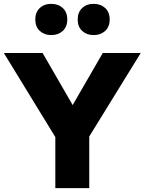

<svg xmlns="http://www.w3.org/2000/svg" viewBox="-26 -976 750 996"><path d="M437 -268 704 -701H507L351 -431L195 -701H-6L261 -265V0H437ZM157 -875Q157 -837 180.5 -815.5Q204 -794 240 -794Q276 -794 299.5 -815.5Q323 -837 323 -875Q323 -913 299.5 -934.5Q276 -956 240 -956Q203 -956 180 -934Q157 -912 157 -875ZM377 -875Q377 -837 400.5 -815.5Q424 -794 460 -794Q496 -794 519.5 -815.5Q543 -837 543 -875Q543 -913 519.5 -934.5Q496 -956 460 -956Q423 -956 400 -934Q377 -912 377 -875Z"/></svg>

Font: Geom ExtraBold
Style: Bold
Weight: 800
Version: Version 1.102